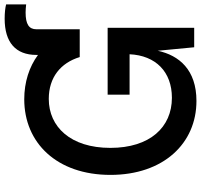

<svg xmlns="http://www.w3.org/2000/svg" viewBox="-40 -822 872 833"><g transform="rotate(-90 396.5 -406.0)"><path d="M374.5 9.8C509.8 9.8 572.3 -65.4 592.3 -158.2L607.4 0H691.9V-375.5H401.9V-280.3H577.1C571.8 -167 501 -96.7 388.2 -96.7C260.7 -96.7 170.9 -191.9 170.9 -363.8C170.9 -536.1 262.2 -630.9 383.3 -630.9C476.6 -630.9 539.6 -579.6 564.9 -496.6H685.5V-684.6C685.5 -716.8 707.5 -731.4 758.3 -731.4C769 -731.4 781.2 -730.5 793.5 -729V-815.9C779.3 -819.8 756.3 -822.3 731.4 -822.3C628.4 -822.3 574.2 -774.4 574.2 -684.6V-677.7C522.5 -715.8 456.1 -737.3 381.8 -737.3C192.9 -737.3 53.7 -596.2 53.7 -363.3C53.7 -133.3 190.4 9.8 374.5 9.8Z"/></g></svg>

Font: Raveo Medium
Style: Regular
Weight: 500
Designer: Jakub Foglar, Rasmus Andersson (Inter)
Foundry: Jakubfoglar.com
Version: Version 1.100;Glyphs 3.2.3 (3260)